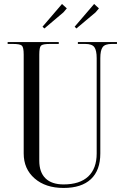

<svg xmlns="http://www.w3.org/2000/svg" viewBox="-20 -929 620 957"><path d="M449.2 -909.2 473.1 -887.2 456.1 -867.2 360.8 -787.1 352.1 -795.9ZM289.1 -909.2 313 -887.2 295.9 -867.2 201.2 -787.1 191.9 -795.9ZM18.1 -719.2H272.9V-710H229Q192.9 -710 184.3 -701.4Q175.8 -692.9 175.8 -657.2V-127.9Q175.8 -70.3 206.8 -40Q237.8 -9.8 296.9 -9.8Q377.4 -9.8 419.7 -49.3Q461.9 -88.9 461.9 -164.1V-639.2Q461.9 -677.7 450.4 -693.8Q439 -710 404.8 -710H368.2V-719.2H563V-710H537.1Q502.9 -710 491.5 -693.8Q480 -677.7 480 -639.2V-164.1Q480 -80.1 433.1 -36.1Q386.2 7.8 296.9 7.8Q207 7.8 152.6 -39.6Q98.1 -86.9 98.1 -164.1V-657.2Q98.1 -692.9 89.1 -701.4Q80.1 -710 43.9 -710H18.1Z"/></svg>

Font: FoglihtenNo07calt
Style: Regular
Weight: 500
Designer: gluk (gluksza@wp.pl)
Foundry: gluk (gluksza@wp.pl)
Version: Version 0.844